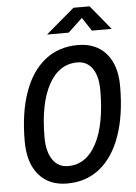

<svg xmlns="http://www.w3.org/2000/svg" viewBox="-60 -943 706 999"><g transform="rotate(-5 293.0 -444.0)"><path d="M250.5 9.8Q155.3 9.8 102.1 -53Q48.8 -115.7 48.8 -227.5Q48.8 -377 86.7 -483.4Q124.5 -589.8 195.8 -646.5Q267.1 -703.1 367.2 -703.1Q461.9 -703.1 515.1 -641.8Q568.4 -580.6 568.4 -471.2Q568.4 -320.3 530.5 -212.6Q492.7 -105 421.6 -47.6Q350.6 9.8 250.5 9.8ZM263.2 -80.1Q357.9 -80.1 410.9 -180.2Q463.9 -280.3 463.9 -459Q463.9 -531.7 435.8 -572.5Q407.7 -613.3 356.9 -613.3Q261.2 -613.3 207.3 -514.6Q153.3 -416 153.3 -239.7Q153.3 -164.6 182.4 -122.3Q211.4 -80.1 263.2 -80.1ZM212.9 -771.5 362.3 -898.4H446.3L550.8 -771.5H447.3L400.9 -841.8L326.2 -771.5Z"/></g></svg>

Font: Cascadia Mono PL
Style: Italic
Weight: 400
Italic angle: -10°
Monospace: yes
Designer: Aaron Bell
Foundry: Saja Typeworks
Version: Version 2404.023; ttfautohint (v1.8.4)